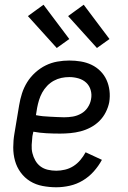

<svg xmlns="http://www.w3.org/2000/svg" viewBox="-20 -784 540 812"><path d="M218 8Q189 8 160 2.5Q131 -3 107.5 -17.5Q84 -32 67.5 -54.5Q51 -77 43.5 -104Q36 -131 36 -160.5Q36 -190 41 -219L61 -339Q65 -364 73 -389Q81 -414 95 -436.5Q109 -459 129.5 -477.5Q150 -496 173.5 -507.5Q197 -519 222.5 -523.5Q248 -528 273 -528Q298 -528 322 -524Q346 -520 367 -510Q388 -500 404.5 -483.5Q421 -467 430.5 -446Q440 -425 443 -401Q446 -377 442 -352Q438 -331 427.5 -310Q417 -289 400.5 -272.5Q384 -256 363 -245Q342 -234 320.5 -228.5Q299 -223 277 -221Q255 -219 234 -219Q205 -219 176.5 -220.5Q148 -222 121 -227L117 -208Q115 -190 114 -171.5Q113 -153 117 -136.5Q121 -120 129.5 -105Q138 -90 151.5 -80Q165 -70 182.5 -66Q200 -62 218 -62Q236 -62 255 -66.5Q274 -71 290.5 -81.5Q307 -92 320 -107.5Q333 -123 342 -140L411 -108Q397 -82 376.5 -59Q356 -36 330 -20.5Q304 -5 275 1.5Q246 8 218 8ZM251 -288Q270 -288 288 -291Q306 -294 323 -303.5Q340 -313 351 -329.5Q362 -346 365 -364Q369 -384 363.5 -403Q358 -422 344.5 -434.5Q331 -447 312 -452.5Q293 -458 273 -458Q256 -458 239.5 -454.5Q223 -451 207.5 -442.5Q192 -434 179.5 -421Q167 -408 158.5 -392.5Q150 -377 145 -360.5Q140 -344 137 -328L132 -297Q147 -294 161.5 -292.5Q176 -291 191 -290.5Q206 -290 221 -289Q236 -288 251 -288ZM390 -581 268 -716 334 -764 443 -619ZM220 -581 98 -716 164 -764 273 -619Z"/></svg>

Font: Iosevka Gothic
Style: Italic
Weight: 400
Italic angle: -9°
Monospace: yes
Designer: Belleve Invis
Foundry: Belleve Invis
Version: Version 15.5.1; ttfautohint (v1.8.4)